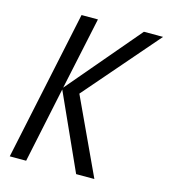

<svg xmlns="http://www.w3.org/2000/svg" viewBox="-107 -799 776 884"><g transform="rotate(15 280.5 -357.0)"><path d="M21.5 0 172.4 -713.9H250.5L177.2 -369.1L469.7 -713.9H561L256.3 -361.8L424.8 0H337.9L175.3 -359.9L99.6 0Z"/></g></svg>

Font: Open Sans SemiCondensed
Style: Italic
Weight: 400
Width: 4
Italic angle: -12°
Designer: Monotype Design Team
Foundry: Monotype Imaging Inc.
Version: Version 3.000